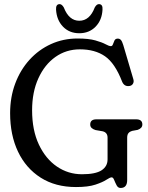

<svg xmlns="http://www.w3.org/2000/svg" viewBox="-20 -896 717 930"><path d="M596 -24Q596 14.5 564 14.5Q551.5 14.5 544.8 1.5Q538 -11.5 533 -24.2Q528 -37 521 -37Q513 -37 495.2 -25.2Q477.5 -13.5 442.5 -1.8Q407.5 10 348 10Q248.5 10 177 -35.5Q105.5 -81 67.2 -161.5Q29 -242 29 -347.5Q29 -425.5 53.8 -491.5Q78.5 -557.5 123 -606.5Q167.5 -655.5 227 -682.5Q286.5 -709.5 355.5 -709.5Q410 -709.5 442.2 -700.2Q474.5 -691 491.2 -681.8Q508 -672.5 517 -672.5Q524 -672.5 527 -681.5Q530 -690.5 534.5 -699.8Q539 -709 550.5 -709Q559.5 -709 565.5 -702.5Q571.5 -696 577 -678L626 -512Q629.5 -500 624.2 -490.8Q619 -481.5 607.5 -479.5Q582 -475.5 571.5 -500.5Q537 -590 488.5 -623.5Q440 -657 367 -657Q300.5 -657 248.2 -620Q196 -583 165.8 -516.5Q135.5 -450 135.5 -361.5Q135.5 -265.5 168.2 -196Q201 -126.5 255.8 -89.2Q310.5 -52 377 -52Q442.5 -52 471.8 -71Q501 -90 501 -124V-229Q501 -254 477.5 -260L443 -266Q431 -269.5 424 -276Q417 -282.5 417 -293Q417 -318 447 -318H639.5Q669.5 -318 669.5 -293Q669.5 -275 647 -267L620 -262Q609 -259 602.5 -251.5Q596 -244 596 -229ZM364 -795.5Q414.5 -795.5 439 -860Q448 -876 459 -876Q478.5 -876 476.5 -849.5Q474 -798.5 443 -766.8Q412 -735 364 -735Q316 -735 285.2 -766.8Q254.5 -798.5 251.5 -849.5Q250 -876 269 -876Q279.5 -876 289 -860Q314 -795.5 364 -795.5Z"/></svg>

Font: Fraunces 144pt SuperSoft
Style: Regular
Weight: 400
Version: Version 1.000;[b76b70a41]